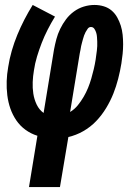

<svg xmlns="http://www.w3.org/2000/svg" viewBox="-20 -550 540 775"><path d="M97 205 131 -2Q105 -10 83 -26Q61 -42 46 -64Q31 -86 22 -111.5Q13 -137 9.5 -165.5Q6 -194 7 -222.5Q8 -251 13 -279Q18 -312 27.5 -345Q37 -378 50 -409.5Q63 -441 78.5 -471Q94 -501 112 -530L202 -483Q186 -457 172.5 -430.5Q159 -404 148.5 -377Q138 -350 129.5 -322Q121 -294 117 -266Q113 -243 112 -219Q111 -195 114.5 -172Q118 -149 128 -128Q138 -107 156 -94L198 -350Q202 -371 207.5 -392Q213 -413 223 -433.5Q233 -454 246.5 -472Q260 -490 278.5 -503.5Q297 -517 318.5 -523.5Q340 -530 361 -530Q381 -530 399 -524.5Q417 -519 430.5 -507.5Q444 -496 453 -480Q462 -464 467.5 -446.5Q473 -429 475 -410Q477 -391 477 -371.5Q477 -352 475 -332.5Q473 -313 470 -294Q465 -263 457 -232Q449 -201 437.5 -172Q426 -143 408.5 -114Q391 -85 368 -61Q345 -37 316 -20.5Q287 -4 256 3L222 205ZM263 -98Q281 -109 294 -125Q307 -141 317.5 -159Q328 -177 335.5 -195.5Q343 -214 348.5 -233Q354 -252 358.5 -271Q363 -290 366 -309Q367 -318 368.5 -327.5Q370 -337 371 -346Q372 -355 372.5 -364Q373 -373 372.5 -382Q372 -391 371.5 -400Q371 -409 368.5 -417.5Q366 -426 361 -433.5Q356 -441 347 -441Q339 -441 334 -434Q329 -427 325.5 -420.5Q322 -414 319.5 -407Q317 -400 315 -392.5Q313 -385 311 -378Q309 -371 307.5 -364Q306 -357 305 -349.5Q304 -342 302 -335Q302 -335 302 -335Q302 -335 302 -335Z"/></svg>

Font: Iosevka Slab Extrabold Oblique
Style: Regular
Weight: 800
Italic angle: -9°
Monospace: yes
Designer: Belleve Invis
Foundry: Belleve Invis
Version: Version 11.1.1; ttfautohint (v1.8.3)